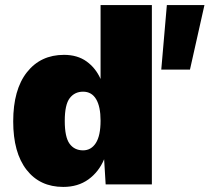

<svg xmlns="http://www.w3.org/2000/svg" viewBox="-20 -726 825 756"><path d="M785 -706 728 -452H615L637 -706ZM229 10Q137 10 84.5 -57.5Q32 -125 32 -248Q32 -373 86 -441.5Q140 -510 232 -510Q285 -510 321 -484Q357 -458 376 -415V-706H578V0H396L390 -99Q369 -49 328 -19.5Q287 10 229 10ZM307 -134Q339 -134 357.5 -163Q376 -192 376 -251Q376 -306 358.5 -335.5Q341 -365 307 -365Q274 -365 254.5 -339.5Q235 -314 235 -250Q235 -186 254 -160Q273 -134 307 -134Z"/></svg>

Font: Work Sans ExtraBold
Style: Regular
Weight: 800
Designer: Wei Huang
Foundry: Wei Huang
Version: Version 2.012; ttfautohint (v1.8.3)